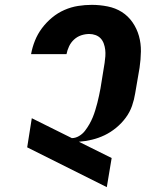

<svg xmlns="http://www.w3.org/2000/svg" viewBox="-20 -763 640 791"><path d="M420 8 92 -156 111 -276 276 -194Q291 -194 305.5 -202.5Q320 -211 330 -224Q340 -237 348 -251Q356 -265 362 -279.5Q368 -294 372.5 -309Q377 -324 381 -339Q385 -354 388 -369Q391 -384 394 -399L411 -504Q413 -517 414 -531Q415 -545 413.5 -558Q412 -571 407.5 -583.5Q403 -596 394.5 -605Q386 -614 373.5 -618.5Q361 -623 348 -623Q331 -623 314.5 -617.5Q298 -612 285 -600Q272 -588 264.5 -572Q257 -556 254 -540H108Q113 -568 124 -595.5Q135 -623 153 -647Q171 -671 194.5 -690.5Q218 -710 245.5 -722Q273 -734 301.5 -738.5Q330 -743 358 -743Q391 -743 423.5 -736.5Q456 -730 482 -713.5Q508 -697 526 -671Q544 -645 552.5 -614.5Q561 -584 560.5 -551Q560 -518 555 -484L537 -379Q533 -353 524 -327Q515 -301 498 -278Q481 -255 458.5 -236.5Q436 -218 411 -206Q386 -194 359 -187.5Q332 -181 305 -179L440 -112Z"/></svg>

Font: Iosevka Heavy Extended Oblique
Style: Regular
Weight: 900
Width: 7
Italic angle: -9°
Monospace: yes
Designer: Belleve Invis
Foundry: Belleve Invis
Version: Version 32.5.0; ttfautohint (v1.8.4)